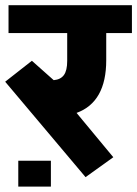

<svg xmlns="http://www.w3.org/2000/svg" viewBox="-47 -651 522 730"><path d="M146.5 -40V58.6H22.5V-40ZM208.5 -419.4V-525.4H-14.6V-631.3H454.6V-525.4H356.9V-421.9Q356.9 -262.7 244.1 -221.7L383.8 -53.2L278.3 22.5L-27.3 -340.3L74.2 -419.9L157.2 -346.2Q183.6 -348.6 196 -365.7Q208.5 -382.8 208.5 -419.4Z"/></svg>

Font: Yantramanav Black
Style: Regular
Weight: 900
Version: Version 1.001;PS 1.0;hotconv 1.0.72;makeotf.lib2.5.5900; ttf